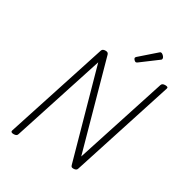

<svg xmlns="http://www.w3.org/2000/svg" viewBox="-297 -1613 1779 1857"><g transform="rotate(30 592.5 -684.5)"><path d="M120 14Q84 14 91 -10L447 -1107Q451 -1119 461 -1124.5Q471 -1130 488 -1130Q503 -1130 511 -1125Q519 -1120 523 -1108L795 -126L1113 -1107Q1117 -1119 1127 -1124.5Q1137 -1130 1155 -1130Q1192 -1130 1183 -1107L829 -10Q826 2 815.5 8Q805 14 788 14Q775 14 768 10Q761 6 757 -8L482 -997L162 -10Q159 2 148.5 8Q138 14 120 14ZM797 -1179Q788 -1179 777 -1190Q766 -1201 766 -1210Q766 -1213 767.5 -1216.5Q769 -1220 774 -1225L943 -1373Q948 -1378 952 -1380.5Q956 -1383 962 -1383Q970 -1383 979.5 -1376Q989 -1369 996.5 -1359Q1004 -1349 1004 -1340Q1004 -1334 1002.5 -1330Q1001 -1326 992 -1320L814 -1187Q809 -1184 805 -1181.5Q801 -1179 797 -1179Z"/></g></svg>

Font: Playwrite CU Light
Style: Regular
Weight: 300
Designer: Veronika Burian, José Scaglione
Foundry: TypeTogether
Version: Version 1.002